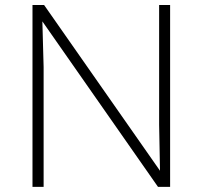

<svg xmlns="http://www.w3.org/2000/svg" viewBox="-20 -730 791 750"><path d="M106.9 0V-710.4H152.3L605 -63L601.6 -243.2V-710.4H644.5V0H597.2L145.5 -646.5L150.4 -467.8V0Z"/></svg>

Font: Comme Thin
Style: Regular
Weight: 250
Version: Version 1.000;gftools[0.9.27]